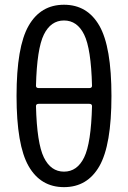

<svg xmlns="http://www.w3.org/2000/svg" viewBox="-20 -770 540 810"><path d="M143.6 -332Q131.8 -332 131.8 -322.3Q135.7 -166 165 -106Q194.3 -45.9 250 -45.9Q305.7 -45.9 335 -106Q364.3 -166 368.2 -322.3Q368.2 -332 356.4 -332ZM131.8 -408.2Q131.8 -398.4 143.6 -398.4H356.4Q368.2 -398.4 368.2 -408.2Q364.3 -564.5 335 -624Q305.7 -683.6 250 -683.6Q194.3 -683.6 165 -624Q135.7 -564.5 131.8 -408.2ZM399.4 -69.3Q348.6 19.5 250 19.5Q151.4 19.5 100.6 -69.3Q49.8 -158.2 49.8 -365.2Q49.8 -572.3 100.6 -661.1Q151.4 -750 250 -750Q348.6 -750 399.4 -661.1Q450.2 -572.3 450.2 -365.2Q450.2 -158.2 399.4 -69.3Z"/></svg>

Font: Rounded-X Mgen+ 1mn regular
Style: Regular
Weight: 400
Designer: [Source Han Sans]
Ryoko NISHIZUKA  (kana & ideographs); Paul D. Hunt (Latin, Greek & Cyrillic); Wenlong ZHANG  (bopomofo
Version: Version 1.059.20150602